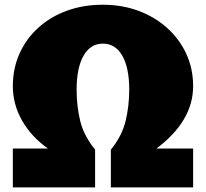

<svg xmlns="http://www.w3.org/2000/svg" viewBox="-20 -812 893 832"><path d="M35.6 0V-168.5H187.5Q115.2 -219.7 75.4 -290Q35.6 -360.4 35.6 -438.5Q35.6 -515.1 64.5 -579.6Q93.3 -644 145.8 -691.7Q198.2 -739.3 269.5 -765.4Q340.8 -791.5 425.8 -791.5Q509.3 -791.5 580.6 -764.9Q651.9 -738.3 704.8 -690.4Q757.8 -642.6 787.4 -578.4Q816.9 -514.2 816.9 -438.5Q816.9 -287.6 658.2 -168.5H816.9V0H460.4V-163.6Q508.3 -222.2 524.2 -287.4Q540 -352.5 540 -423.3Q540 -518.1 510 -570.6Q480 -623 425.8 -623Q372.1 -623 342 -570.6Q312 -518.1 312 -423.3Q312 -352.1 327.6 -287.8Q343.3 -223.6 392.1 -163.6V0Z"/></svg>

Font: Bevan
Style: Regular
Weight: 400
Designer: Vernon Adams
Foundry: Vernon Adams
Version: Version 2.100; ttfautohint (v1.8.3)